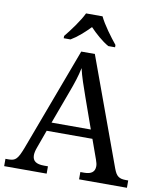

<svg xmlns="http://www.w3.org/2000/svg" viewBox="-99 -1008 902 1086"><g transform="rotate(10 352.5 -465.5)"><path d="M202.1 -238.8 164.1 -133.8Q159.7 -122.1 157.2 -110.6Q154.8 -99.1 154.8 -90.8Q154.8 -65.4 171.1 -53.7Q187.5 -42 221.2 -42H244.1V0H0V-42H19Q33.7 -42 43.9 -45.2Q54.2 -48.3 62.5 -57.1Q70.8 -65.9 78.4 -81.1Q85.9 -96.2 95.2 -120.1L316.9 -713.9H395L621.1 -95.2Q627 -79.6 633.1 -69.3Q639.2 -59.1 647.5 -53Q655.8 -46.9 666.5 -44.4Q677.2 -42 691.9 -42H705.1V0H430.2V-42H453.1Q513.2 -42 513.2 -89.8Q513.2 -98.1 511 -106.9Q508.8 -115.7 504.9 -127L464.8 -238.8ZM384.8 -463.9Q369.1 -508.3 356.2 -547.1Q343.3 -585.9 335 -622.1Q331.5 -604 326.9 -587.2Q322.3 -570.3 316.9 -552.7Q311.5 -535.2 304.7 -515.9Q297.9 -496.6 289.1 -473.1L221.2 -289.1H446.8ZM206.1 -784.2Q217.8 -798.3 231.9 -816.9Q246.1 -835.4 260 -855.2Q273.9 -875 286.1 -894.8Q298.3 -914.6 306.2 -931.2H400.9Q408.7 -914.6 420.9 -894.8Q433.1 -875 447 -855.2Q460.9 -835.4 475.1 -816.9Q489.3 -798.3 501 -784.2V-771H461.9Q433.1 -787.6 404.3 -812.3Q375.5 -836.9 353 -860.8Q330.1 -836.9 301.8 -812.3Q273.4 -787.6 245.1 -771H206.1Z"/></g></svg>

Font: Droid-TTFautohint Serif
Style: Regular
Weight: 400
Foundry: Ascender Corporation
Version: Version 1.00; ttfautohint (v1.00rc1.4-1a1c-dirty) -l 8 -r 50